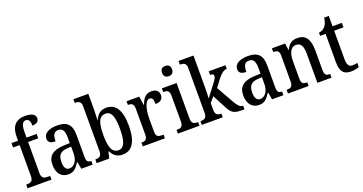

<svg xmlns="http://www.w3.org/2000/svg" viewBox="-39 -1453 4058 2145"><g transform="rotate(-20 1990.0 -380.0)"><path d="M20 0H305V-44H270C235 -44 203 -53 203 -114V-484H323V-536H203V-595C203 -679 219 -722 262 -722C301 -722 311 -679 311 -640C365 -640 390 -665 390 -700C390 -738 360 -770 266 -770C158 -770 102 -704 102 -584V-536H24V-484H102V-114C102 -53 67 -44 35 -44H20Z M503 10C574 10 600 -27 637 -83H644L659 0H794V-44H791C752 -44 738 -60 738 -116V-374C738 -500 682 -547 571 -547C476 -547 407 -514 407 -449C407 -406 436 -386 494 -386C494 -451 507 -495 564 -495C624 -495 636 -447 636 -373V-314L565 -311C435 -306 371 -257 371 -151C371 -41 429 10 503 10ZM537 -48C495 -48 476 -85 476 -145C476 -223 504 -263 589 -268L637 -271V-191C637 -108 597 -48 537 -48Z M1148 10C1258 10 1323 -76 1323 -269C1323 -461 1262 -546 1151 -546C1082 -546 1043 -507 1018 -449H1015C1017 -478 1019 -543 1019 -578V-760H842V-716H848C886 -716 917 -707 917 -648V-116C917 -53 884 -44 848 -44H842V0H991L1010 -78H1016C1040 -26 1081 10 1148 10ZM1124 -52C1043 -52 1019 -129 1019 -270C1019 -412 1044 -486 1123 -486C1191 -486 1218 -416 1218 -271C1218 -129 1191 -52 1124 -52Z M1390 0H1653V-44H1629C1593 -44 1564 -52 1564 -111V-274C1564 -361 1588 -476 1643 -476C1676 -476 1686 -451 1686 -396C1748 -396 1777 -424 1777 -469C1777 -515 1749 -546 1688 -546C1617 -546 1586 -497 1562 -432H1558L1543 -536H1392V-492H1395C1433 -492 1461 -483 1461 -424V-116C1461 -53 1432 -44 1393 -44H1390Z M1932 -637C1965 -637 1992 -654 1992 -698C1992 -743 1965 -759 1932 -759C1898 -759 1873 -743 1873 -698C1873 -654 1898 -637 1932 -637ZM1807 0H2064V-44H2053C2014 -44 1987 -55 1987 -117V-536H1812V-492H1821C1859 -492 1885 -481 1885 -423V-113C1885 -54 1857 -44 1818 -44H1807Z M2092 0H2341V-44H2335C2304 -44 2269 -52 2269 -111V-195L2322 -257L2403 -102C2450 -12 2476 0 2587 0H2599V-44H2595C2561 -44 2537 -74 2506 -128L2393 -328L2447 -401C2492 -460 2527 -493 2568 -493V-536H2369V-493C2397 -493 2412 -486 2412 -469C2412 -454 2405 -433 2372 -391L2265 -251C2266 -257 2269 -340 2269 -375V-760H2092V-716H2101C2132 -716 2167 -707 2167 -650V-114C2167 -53 2133 -44 2101 -44H2092Z M2771 10C2842 10 2868 -27 2905 -83H2912L2927 0H3062V-44H3059C3020 -44 3006 -60 3006 -116V-374C3006 -500 2950 -547 2839 -547C2744 -547 2675 -514 2675 -449C2675 -406 2704 -386 2762 -386C2762 -451 2775 -495 2832 -495C2892 -495 2904 -447 2904 -373V-314L2833 -311C2703 -306 2639 -257 2639 -151C2639 -41 2697 10 2771 10ZM2805 -48C2763 -48 2744 -85 2744 -145C2744 -223 2772 -263 2857 -268L2905 -271V-191C2905 -108 2865 -48 2805 -48Z M3116 0H3361V-44H3356C3318 -44 3292 -52 3292 -111V-318C3292 -402 3314 -480 3386 -480C3446 -480 3466 -428 3466 -343V0H3634V-44H3629C3591 -44 3568 -53 3568 -116V-351C3568 -487 3517 -547 3426 -547C3363 -547 3323 -523 3293 -457H3288L3277 -536H3120V-492H3125C3162 -492 3190 -483 3190 -425V-115C3190 -53 3161 -44 3122 -44H3116Z M3865 10C3908 10 3943 0 3961 -8V-57C3942 -53 3924 -49 3901 -49C3860 -49 3841 -78 3841 -147V-483H3952V-536H3841V-659H3787C3778 -607 3767 -580 3749 -559C3731 -537 3706 -524 3674 -520V-483H3739V-146C3739 -30 3781 10 3865 10Z"/></g></svg>

Font: Noto Serif Georgian Condensed Medium
Style: Regular
Weight: 500
Width: 3
Designer: Monotype Design Team, Akaki Razmadze
Foundry: Google LLC
Version: Version 2.003